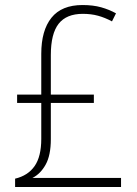

<svg xmlns="http://www.w3.org/2000/svg" viewBox="-20 -743 546 763"><path d="M308 -723Q350 -723 382 -714Q414 -705 441 -690L425 -658Q397 -673 369.5 -680.5Q342 -688 309 -688Q244 -688 213 -648.5Q182 -609 182 -524V-367H353V-334H182V-190Q182 -126 161.5 -89Q141 -52 109 -36H461V0H40V-33Q91 -45 117.5 -83Q144 -121 144 -191V-334H48V-367H144V-529Q144 -622 184.5 -672.5Q225 -723 308 -723Z"/></svg>

Font: Noto Sans Lao Looped SemiCondensed ExtraLight
Style: Regular
Weight: 200
Width: 4
Designer: Mark Frömberg, Ben Mitchell
Foundry: The Fontpad Ltd
Version: Version 1.002; ttfautohint (v1.8.4.7-5d5b)